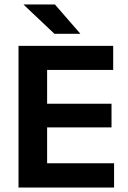

<svg xmlns="http://www.w3.org/2000/svg" viewBox="-20 -846 578 866"><path d="M192.5 0H63.5V-639H192.5ZM494.5 0H102V-109.5H494.5ZM483 -271.5H138.5V-378H483ZM490.5 -530.5H101.5V-639H490.5ZM341.5 -695 227.5 -826H87V-824.5L225.5 -693.5H341.5Z"/></svg>

Font: Anek Malayalam SemiBold
Style: Regular
Weight: 600
Version: Version 1.003